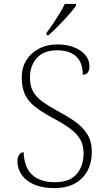

<svg xmlns="http://www.w3.org/2000/svg" viewBox="-20 -951 541 981"><path d="M258 10Q210 10 174.5 -1Q139 -12 115.5 -31.5Q92 -51 80.5 -76Q69 -101 69 -127Q69 -141 73 -151Q77 -161 84 -167Q91 -173 101 -173Q102 -125 119.5 -90.5Q137 -56 172.5 -38Q208 -20 260 -20Q335 -20 371 -61Q407 -102 407 -167Q407 -208 391 -237Q375 -266 340 -292.5Q305 -319 248 -349Q193 -379 158 -406.5Q123 -434 107 -469.5Q91 -505 91 -556Q91 -604 113.5 -641.5Q136 -679 177.5 -701.5Q219 -724 273 -724Q322 -724 359 -709Q396 -694 416.5 -669Q437 -644 437 -614Q437 -592 428.5 -580.5Q420 -569 403 -569Q403 -610 388.5 -637.5Q374 -665 344.5 -679.5Q315 -694 272 -694Q203 -694 168 -654.5Q133 -615 133 -555Q133 -513 148.5 -484.5Q164 -456 194 -434Q224 -412 269 -387Q318 -361 358.5 -333.5Q399 -306 424 -268.5Q449 -231 449 -174Q449 -120 427 -78.5Q405 -37 362.5 -13.5Q320 10 258 10ZM218 -784Q233 -803 250.5 -829Q268 -855 284.5 -882Q301 -909 311 -931H368V-921Q359 -908 342 -888Q325 -868 304.5 -846Q284 -824 264 -804.5Q244 -785 228 -771H218Z"/></svg>

Font: Noto Serif Thai ExtraLight
Style: Regular
Weight: 250
Version: Version 2.001